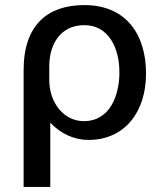

<svg xmlns="http://www.w3.org/2000/svg" viewBox="-20 -536 649 756"><path d="M174 -275C174 -363 219 -437 312 -437C408 -437 450 -346 450 -254V-241C448 -165 416 -59 310 -59C230 -59 174 -133 174 -221ZM178 200V-53C218 -10 272 15 328 15C471 15 555 -95 555 -246C555 -400 477 -516 312 -516C168 -516 73 -438 73 -260V200Z"/></svg>

Font: Perun Medium
Style: Regular
Weight: 500
Foundry: Copyright (c) Stefan Peev, Context Ltd, 2016
Version: Version 1.089